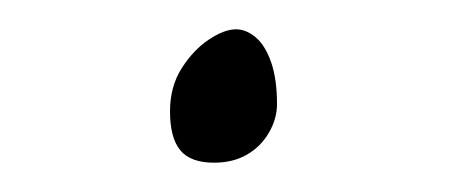

<svg xmlns="http://www.w3.org/2000/svg" viewBox="-20 -111 315 131"><path d="M126 0Q110 0 103 -8.5Q96 -17 96 -35Q96 -52 104 -64.5Q112 -77 122.5 -84Q133 -91 141 -91Q148 -91 154.5 -85.5Q161 -80 165 -68.5Q169 -57 169 -40Q169 -30 163.5 -20.5Q158 -11 148.5 -5.5Q139 0 126 0Z"/></svg>

Font: Briem Hand Thin
Style: Regular
Weight: 100
Designer: Gunnlaugur SE Briem, Eben Sorkin
Foundry: Sorkin Type Co.
Version: Version 1.003